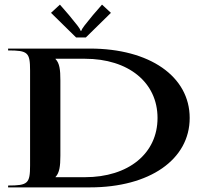

<svg xmlns="http://www.w3.org/2000/svg" viewBox="-20 -810 905 830"><path d="M200.5 -754.5 309 -648H351L459.5 -754.5L421 -790L381.5 -744.5C349.6 -704.8 334 -687.7 332 -677H328C326 -687.7 313.6 -701.1 278.5 -744.5L239 -790ZM15 0H369C626.5 0 800 -120 800 -300C800 -480 626.5 -600 369 -600H15V-592C100.5 -592 110 -583.3 110 -505V-95C110 -16.7 100.5 -8 15 -8ZM220 -44V-45C237 -63 241 -91.5 241 -137V-463C241 -508.5 237.5 -536.9 220.1 -554.6L220 -556H347C535.4 -556 661 -453.6 661 -300C661 -146.4 535.4 -44 347 -44Z"/></svg>

Font: Prida01
Style: Black
Weight: 900
Designer: gluk
Foundry: gluk
Version: Version 00.072